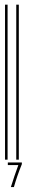

<svg xmlns="http://www.w3.org/2000/svg" viewBox="-20 -667 123 802"><path d="M1 0V-647.5H11.7V0ZM47.9 0V-647.5H58.6V0ZM25.4 114.3Q40 67.4 56.6 22.5H12.7V11.7H71.3V18.6Q50.8 69.3 38.1 114.3Z"/></svg>

Font: Libre Barcode EAN13 Text
Style: Regular
Weight: 400
Version: Version 1.008; ttfautohint (v1.8.3)